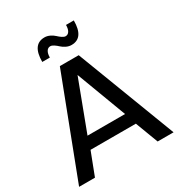

<svg xmlns="http://www.w3.org/2000/svg" viewBox="-209 -1056 1118 1197"><g transform="rotate(-30 350.0 -457.5)"><path d="M689.9 0H575.2L513.2 -164.1H187L124 0H9.8L282.2 -711.9H418ZM484.9 -250 350.1 -608.9 214.8 -250ZM412.1 -789.1Q392.6 -789.1 373.8 -798.3Q355 -807.6 343 -819.1Q331.1 -830.6 317.1 -839.8Q303.2 -849.1 292 -849.1Q274.9 -849.1 264.9 -833.3Q254.9 -817.4 254.9 -789.1H200.2Q200.2 -915 288.1 -915Q307.6 -915 326.4 -905.8Q345.2 -896.5 357.2 -885Q369.1 -873.5 382.8 -864.3Q396.5 -855 407.2 -855Q424.3 -855 434.1 -871.1Q443.8 -887.2 443.8 -915H500Q500 -789.1 412.1 -789.1Z"/></g></svg>

Font: Creato Display Medium
Style: Regular
Weight: 500
Version: Version 1.000